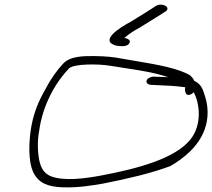

<svg xmlns="http://www.w3.org/2000/svg" viewBox="-20 -808 908 821"><path d="M111 -249C101 -174 102 -93 134 -52C152 -28 181 -9 249 -7C315 -5 367 -14 421 -23C526 -44 623 -66 709 -98C768 -133 828 -181 855 -254C874 -305 869 -357 858 -392C848 -424 843 -443 819 -458C816 -459 813 -461 810 -463C808 -470 802 -477 794 -485C746 -515 652 -532 567 -546L474 -562C440 -567 398 -569 349 -568C298 -566 271 -556 253 -539C224 -509 196 -469 175 -428C144 -375 121 -319 111 -249ZM148 -252C163 -359 217 -456 276 -516C296 -536 403 -535 450 -527C535 -513 631 -502 699 -478L643 -480C627 -482 609 -473 607 -464C604 -453 612 -445 630 -445L691 -442C723 -441 746 -438 772 -435C769 -424 772 -412 777 -406C784 -397 802 -405 808 -414C833 -370 847 -274 792 -209C727 -131 576 -88 410 -57C345 -45 258 -33 201 -53C168 -65 155 -90 148 -122C141 -157 139 -206 148 -252ZM476 -613 492 -611C513 -609 527 -613 533 -623C541 -636 527 -643 512 -646C532 -663 548 -674 579 -691C600 -704 624 -719 650 -735L688 -759C714 -777 671 -800 644 -781L607 -757C583 -742 560 -728 539 -715C495 -692 402 -634 476 -613Z"/></svg>

Font: Stray Cat
Style: SuExtObl
Weight: 400
Version: Version 1.0